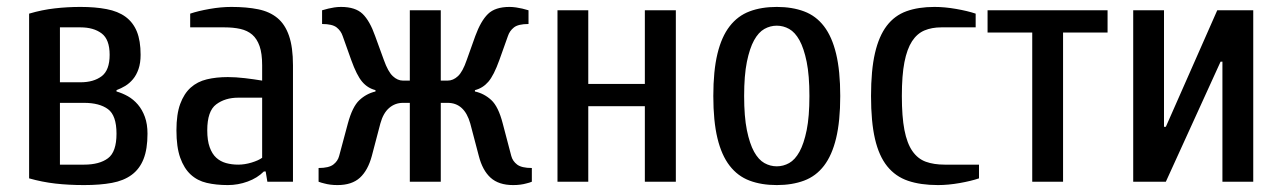

<svg xmlns="http://www.w3.org/2000/svg" viewBox="-20 -530 3740 560"><path d="M64.9 -9.8V-490.2Q103 -501.5 139.9 -505.6Q176.8 -509.8 214.8 -509.8Q257.8 -509.8 291 -503.4Q324.2 -497.1 346.2 -481Q368.2 -464.8 379.2 -438Q390.1 -411.1 390.1 -370.1Q390.1 -346.2 384 -328.6Q377.9 -311 367.9 -299.1Q357.9 -287.1 345.5 -279.5Q333 -272 319.8 -267.1V-263.2Q336.9 -258.3 353 -249.3Q369.1 -240.2 382.1 -225.1Q395 -210 402.6 -189Q410.2 -168 410.2 -140.1Q410.2 -95.2 398.7 -66.2Q387.2 -37.1 364 -20Q340.8 -2.9 306.4 3.4Q272 9.8 225.1 9.8Q180.2 9.8 141.6 5.4Q103 1 64.9 -9.8ZM154.8 -49.8H225.1Q270 -49.8 294.9 -68.4Q319.8 -86.9 319.8 -140.1Q319.8 -193.4 294.9 -211.7Q270 -230 225.1 -230H154.8ZM154.8 -290H214.8Q252.9 -290 276.4 -307.6Q299.8 -325.2 299.8 -370.1Q299.8 -415 276.4 -432.6Q252.9 -450.2 214.8 -450.2H154.8Z M494.6 -149.9Q494.6 -196.8 505.6 -226.8Q516.6 -256.8 536.1 -274.4Q555.7 -292 583.3 -298.6Q610.8 -305.2 644.5 -305.2Q667.5 -305.2 694.6 -302Q721.7 -298.8 744.6 -294.9V-339.8Q744.6 -374 737.1 -395.5Q729.5 -417 715.6 -429Q701.7 -440.9 681.2 -445.6Q660.6 -450.2 634.8 -450.2H534.7V-490.2Q557.6 -498 591.1 -503.9Q624.5 -509.8 654.8 -509.8Q699.7 -509.8 733.2 -502.9Q766.6 -496.1 789.1 -477.5Q811.5 -459 823 -425.5Q834.5 -392.1 834.5 -339.8V0H759.8L754.9 -29.8H749.5Q730.5 -10.7 702.4 -0.5Q674.3 9.8 644.5 9.8Q610.4 9.8 583 3.4Q555.7 -2.9 536.1 -21Q516.6 -39.1 505.6 -70.1Q494.6 -101.1 494.6 -149.9ZM584.5 -149.9Q584.5 -120.1 591.6 -100.6Q598.6 -81.1 610.6 -70.1Q622.6 -59.1 639.2 -54.4Q655.8 -49.8 674.8 -49.8Q693.8 -49.8 713.9 -55.9Q733.9 -62 744.6 -69.8V-245.1H674.8Q636.7 -245.1 610.6 -225.6Q584.5 -206.1 584.5 -149.9Z M909.2 0V-40Q939 -40 952.1 -50Q965.3 -60.1 969.2 -75.2L994.6 -169.9Q1007.8 -218.8 1028.1 -237.8Q1048.3 -256.8 1075.2 -263.2V-267.1Q1052.2 -272.9 1036.4 -291.5Q1020.5 -310.1 1004.4 -355L979.5 -424.8Q974.6 -439.9 961.9 -450Q949.2 -460 919.4 -460V-500Q927.2 -502 937.5 -504.9Q945.3 -506.8 954.8 -508.3Q964.4 -509.8 974.6 -509.8Q1016.6 -509.8 1037.6 -489.5Q1058.6 -469.2 1074.2 -424.8L1099.6 -355Q1111.8 -320.8 1125.7 -307.9Q1139.6 -294.9 1155.3 -294.9H1175.3V-500H1265.6V-294.9H1285.6Q1301.8 -294.9 1315.7 -307.9Q1329.6 -320.8 1341.3 -355L1366.2 -424.8Q1382.3 -468.8 1403.3 -489.3Q1424.3 -509.8 1466.3 -509.8Q1475.1 -509.8 1485.4 -508.3Q1495.6 -506.8 1503.4 -504.9Q1513.2 -502 1521.5 -500V-460Q1491.7 -460 1479 -450Q1466.3 -439.9 1461.4 -424.8L1436.5 -355Q1420.4 -310.1 1404.3 -291.5Q1388.2 -272.9 1365.2 -267.1V-263.2Q1392.1 -257.3 1412.8 -238.3Q1433.6 -219.2 1446.3 -169.9L1471.2 -75.2Q1475.1 -60.1 1488.3 -50Q1501.5 -40 1531.2 -40V0Q1524.4 2.9 1515.6 4.9Q1498.5 9.8 1476.6 9.8Q1434.6 9.8 1410.9 -11.7Q1387.2 -33.2 1376.5 -75.2L1351.6 -169.9Q1334.5 -230 1285.6 -230H1265.6V0H1175.3V-230H1155.3Q1132.3 -230 1115 -215.1Q1097.7 -200.2 1089.4 -169.9L1064.5 -75.2Q1053.2 -33.2 1029.8 -11.7Q1006.3 9.8 964.4 9.8Q942.4 9.8 925.3 4.9Q916.5 2.9 909.2 0Z M1606 0V-500H1695.8V-285.2H1860.8V-500H1951.2V0H1860.8V-220.2H1695.8V0Z M2060.5 -250Q2060.5 -323.2 2072.5 -373Q2084.5 -422.9 2108.2 -453.4Q2131.8 -483.9 2166.3 -496.8Q2200.7 -509.8 2245.6 -509.8Q2290.5 -509.8 2325.2 -496.8Q2359.9 -483.9 2383.3 -453.4Q2406.7 -422.9 2418.7 -373Q2430.7 -323.2 2430.7 -250Q2430.7 -176.8 2418.7 -127Q2406.7 -77.1 2383.3 -46.6Q2359.9 -16.1 2325.2 -3.2Q2290.5 9.8 2245.6 9.8Q2200.7 9.8 2166.3 -3.2Q2131.8 -16.1 2108.2 -46.6Q2084.5 -77.1 2072.5 -127Q2060.5 -176.8 2060.5 -250ZM2150.4 -250Q2150.4 -189.9 2158.4 -150.4Q2166.5 -110.8 2179.4 -87.4Q2192.4 -64 2209.5 -54.4Q2226.6 -44.9 2245.6 -44.9Q2264.6 -44.9 2281.7 -54.4Q2298.8 -64 2311.8 -87.4Q2324.7 -110.8 2332.8 -150.4Q2340.8 -189.9 2340.8 -250Q2340.8 -310.1 2332.8 -349.6Q2324.7 -389.2 2311.8 -412.6Q2298.8 -436 2281.7 -445.6Q2264.6 -455.1 2245.6 -455.1Q2226.6 -455.1 2209.5 -445.6Q2192.4 -436 2179.4 -412.6Q2166.5 -389.2 2158.4 -349.6Q2150.4 -310.1 2150.4 -250Z M2520.5 -250Q2520.5 -325.2 2532 -375Q2543.5 -424.8 2566.4 -454.8Q2589.4 -484.9 2624 -497.3Q2658.7 -509.8 2705.6 -509.8Q2735.4 -509.8 2769 -503.9Q2802.7 -498 2825.7 -490.2V-450.2H2725.6Q2697.8 -450.2 2676.3 -441.2Q2654.8 -432.1 2640.1 -409.7Q2625.5 -387.2 2617.9 -348.6Q2610.4 -310.1 2610.4 -250Q2610.4 -189.9 2617.9 -150.9Q2625.5 -111.8 2641.1 -89.4Q2656.7 -66.9 2680.2 -58.3Q2703.6 -49.8 2735.4 -49.8H2835.4V-9.8Q2812.5 -2 2779.1 3.9Q2745.6 9.8 2715.8 9.8Q2665 9.8 2628.4 -2.7Q2591.8 -15.1 2567.6 -45.2Q2543.5 -75.2 2532 -125Q2520.5 -174.8 2520.5 -250Z M2860.4 -435.1V-500H3210.4V-435.1H3080.6V0H2990.7V-435.1Z M3285.2 0V-500H3375V-160.2H3380.4L3530.3 -500H3635.3V0H3545.4V-350.1H3540L3380.4 0Z"/></svg>

Font: 
Style: .
Weight: 400
Designer: Jovanny Lemonad
Foundry: Jovanny Lemonad
Version: Version 1.002